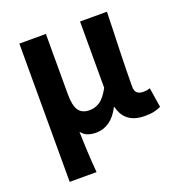

<svg xmlns="http://www.w3.org/2000/svg" viewBox="-136 -676 936 993"><g transform="rotate(-20 332.0 -179.5)"><path d="M79 -560H225V-229Q225 -166 243.5 -139Q262 -112 303 -112Q335 -112 361 -129.5Q387 -147 413 -195V-560H561Q560 -509 558 -453.5Q556 -398 554.5 -344Q553 -290 552 -240.5Q551 -191 551 -152Q551 -126 563.5 -116Q576 -106 599 -106Q616 -106 634 -112L651 -4Q635 4 614.5 9Q594 14 562 14Q452 14 429 -84H426Q403 -38 369.5 -14.5Q336 9 296 9Q273 9 252.5 2.5Q232 -4 215 -25Q216 9 217 37.5Q218 66 219.5 92Q221 118 222.5 144.5Q224 171 227 201H79Z"/></g></svg>

Font: Kinto Sans
Style: Bold
Weight: 700
Designer: Authors: Ryoko NISHIZUKA  (kana & ideographs); Paul D. Hunt (Latin, Greek & Cyrillic); Wenlong ZHANG  (bopomofo); Sandol
Foundry: Adobe Systems Incorporated, ookami Inc.
Version: Version 0.001